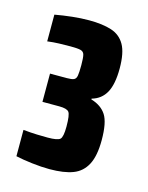

<svg xmlns="http://www.w3.org/2000/svg" viewBox="-71 -854 375 486"><g transform="rotate(15 116.5 -611.0)"><path d="M104 -416Q83 -416 58 -419Q33 -422 15 -426V-495Q35 -493 51 -492.5Q67 -492 79 -492Q105 -492 111.5 -498Q118 -504 118 -531Q118 -562 112.5 -569Q107 -576 87 -576H43V-650H87Q100 -650 105.5 -652.5Q111 -655 112.5 -663.5Q114 -672 114 -691Q114 -710 112 -718Q110 -726 102 -728Q94 -730 76 -730Q61 -730 45.5 -729.5Q30 -729 15 -727V-797Q37 -801 60 -803.5Q83 -806 104 -806Q139 -806 162.5 -798.5Q186 -791 198 -770Q210 -749 210 -708Q210 -667 198 -645Q186 -623 161 -616V-614Q188 -606 200.5 -586.5Q213 -567 213 -521Q213 -480 201 -457Q189 -434 165.5 -425Q142 -416 104 -416Z"/></g></svg>

Font: Saira ExtraCondensed Black
Style: Regular
Weight: 900
Width: 2
Designer: Hector Gatti with collaboration of the Omnibus-Type team
Foundry: Omnibus-Type
Version: Version 1.101